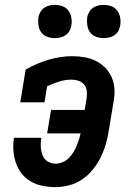

<svg xmlns="http://www.w3.org/2000/svg" viewBox="-20 -758 540 786"><path d="M208 8Q181 8 155 3Q129 -2 107 -14.5Q85 -27 69.5 -46.5Q54 -66 45.5 -90Q37 -114 35 -140.5Q33 -167 37 -194H149Q146 -175 147 -157Q148 -139 154 -123Q160 -107 174.5 -97.5Q189 -88 208 -88Q221 -88 235 -93.5Q249 -99 260 -109.5Q271 -120 279 -132.5Q287 -145 292.5 -158Q298 -171 302.5 -184.5Q307 -198 310 -212H173L189 -308H327L335 -358Q337 -373 335 -387.5Q333 -402 324 -412.5Q315 -423 301 -427.5Q287 -432 272 -432Q247 -432 222 -424Q197 -416 173 -405L162 -339H63L85 -473Q130 -499 179 -513.5Q228 -528 276 -528Q302 -528 327 -523.5Q352 -519 373.5 -508Q395 -497 411.5 -480Q428 -463 437.5 -441Q447 -419 448.5 -393.5Q450 -368 445 -342L425 -222Q421 -195 413 -167.5Q405 -140 392 -114Q379 -88 360.5 -64.5Q342 -41 317 -24Q292 -7 263.5 0.5Q235 8 208 8ZM404 -602Q388 -602 373 -607.5Q358 -613 349 -625.5Q340 -638 337.5 -654Q335 -670 337 -687Q339 -698 345 -708.5Q351 -719 361 -726Q371 -733 382 -735.5Q393 -738 405 -738Q421 -738 436 -732.5Q451 -727 460 -714.5Q469 -702 472 -686Q475 -670 472 -653Q470 -642 464.5 -631.5Q459 -621 448.5 -614Q438 -607 427 -604.5Q416 -602 404 -602ZM204 -602Q188 -602 173 -607.5Q158 -613 149 -625.5Q140 -638 137.5 -654Q135 -670 137 -687Q139 -698 145 -708.5Q151 -719 161 -726Q171 -733 182 -735.5Q193 -738 205 -738Q221 -738 236 -732.5Q251 -727 260 -714.5Q269 -702 272 -686Q275 -670 272 -653Q270 -642 264.5 -631.5Q259 -621 248.5 -614Q238 -607 227 -604.5Q216 -602 204 -602Z"/></svg>

Font: Iosevka Curly Slab
Style: Bold Italic
Weight: 700
Italic angle: -9°
Monospace: yes
Designer: Belleve Invis
Foundry: Belleve Invis
Version: Version 22.1.2; ttfautohint (v1.8.4)